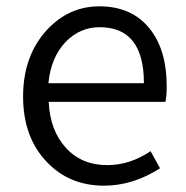

<svg xmlns="http://www.w3.org/2000/svg" viewBox="-20 -574 589 607"><path d="M128 -62Q53 -140 53 -269Q53 -396 127 -478Q197 -554 294 -554Q395 -554 451 -486Q507 -419 507 -301Q507 -269 503 -252H134Q138 -162 188 -107Q238 -52 319 -52Q391 -52 456 -96L486 -42Q400 13 309 13Q199 13 128 -62ZM435 -311Q435 -488 295 -488Q233 -488 188 -442Q141 -393 133 -311Z"/></svg>

Font: KaiGen Gothic SC Normal
Style: Regular
Weight: 300
Designer: Ryoko NISHIZUKA Ë•øÂ°öÊ∂ºÂ≠ê (kana & ideographs); Paul D. Hunt (Latin, Greek & Cyrillic); Wenlong ZHANG Âº†ÊñáÈæô (bopom
Version: Version 1.001 October 10, 2014